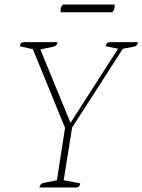

<svg xmlns="http://www.w3.org/2000/svg" viewBox="-20 -827 628 847"><path d="M154 0Q157 -17 172 -20L231 -32L267 -263L125 -610L68 -623Q70 -634 73 -637.5Q76 -641 86 -641H234Q231 -624 216 -621L158 -609L291 -285L501 -612L446 -623Q449 -641 465 -641H588Q587 -624 570 -621L522 -612L298 -264L261 -32L334 -18Q332 -8 328.5 -4Q325 0 315 0ZM475 -773H248Q247 -775 247 -779Q247 -798 258 -807H485Q485 -806 485.5 -804.5Q486 -803 486 -801Q486 -784 475 -773Z"/></svg>

Font: Petrona Thin
Style: Italic
Weight: 100
Italic angle: -9°
Designer: Ringo R. Seeber
Foundry: Ringo R. Seeber
Version: Version 2.001; ttfautohint (v1.8.3)